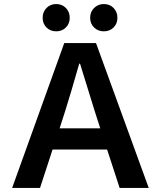

<svg xmlns="http://www.w3.org/2000/svg" viewBox="-20 -930 789 950"><path d="M298 -717H455L716 0H572L510 -190H240L178 0H40ZM426 -842Q426 -871 445.5 -890.5Q465 -910 494 -910Q523 -910 542 -890.5Q561 -871 561 -842Q561 -813 542 -794Q523 -775 494 -775Q465 -775 445.5 -794Q426 -813 426 -842ZM191 -842Q191 -871 210 -890.5Q229 -910 258 -910Q287 -910 306 -890.5Q325 -871 325 -842Q325 -813 306 -794Q287 -775 258 -775Q229 -775 210 -794Q191 -813 191 -842ZM476 -295 449 -379 376 -615H372Q327 -457 302 -379L275 -295Z"/></svg>

Font: Nebula Sans Semibold
Style: Regular
Weight: 600
Designer: Paul D. Hunt for Adobe (as Source Sans)
Foundry: Nebula Entertainment & Broadcasting LLC
Version: Version 1.010